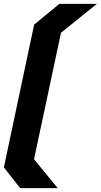

<svg xmlns="http://www.w3.org/2000/svg" viewBox="-23 -770 520 990"><path d="M81 200 -3 93 153 -643 283 -750H476.5L291.5 -601L152.5 51L274.5 200ZM126 132.5V133.5L73 66.5L220 -624.5L301 -690.5L300.5 -690L220.5 -624.5L73.5 66.5Z"/></svg>

Font: Tourney Thin Black
Style: Italic
Weight: 900
Italic angle: -12°
Version: Version 1.015